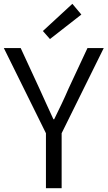

<svg xmlns="http://www.w3.org/2000/svg" viewBox="-20 -983 562 1003"><path d="M220 0H302V-287L522 -732H437L338 -520C315 -466 290 -415 263 -360H259C233 -415 211 -466 186 -520L88 -732H0L220 -287ZM241 -779 405 -907 358 -963 204 -821Z"/></svg>

Font: Noto Sans HK DemiLight
Style: Regular
Weight: 350
Designer: Ryoko NISHIZUKA 西塚涼子 (kana, bopomofo & ideographs); Paul D. Hunt (Latin, Greek & Cyrillic); Sandoll Communications 산돌커뮤니
Foundry: Adobe
Version: Version 2.004;hotconv 1.0.118;makeotfexe 2.5.65603